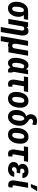

<svg xmlns="http://www.w3.org/2000/svg" viewBox="2044 -2856 1015 5144"><g transform="rotate(90 2552.0 -283.5)"><path d="M28.8 -255.4 29.8 -265.6Q36.1 -317.4 54 -364Q71.8 -410.6 101.3 -447.5Q130.9 -484.4 173.6 -506.1Q216.3 -527.8 272 -529.3Q286.1 -516.1 294.7 -502Q303.2 -487.8 313 -474.6Q322.8 -461.4 340.8 -451.2Q374 -432.6 395 -398.9Q416 -365.2 424.6 -325.7Q433.1 -286.1 430.2 -250.5L428.7 -239.7Q424.3 -192.9 407.2 -147.5Q390.1 -102.1 361.1 -65.9Q332 -29.8 291.5 -8.8Q251 12.2 197.8 10.7Q143.6 9.8 108.4 -14.6Q73.2 -39.1 54.4 -78.1Q35.6 -117.2 29.8 -163.8Q23.9 -210.4 28.8 -255.4ZM163.1 -266.1 162.1 -255.4Q161.1 -239.7 159.2 -214.8Q157.2 -189.9 159.9 -164.3Q162.6 -138.7 174.1 -121.1Q185.5 -103.5 210.4 -102.1Q237.3 -101.6 253.9 -118.4Q270.5 -135.3 279.8 -161.4Q289.1 -187.5 293.5 -214.4Q297.9 -241.2 299.3 -259.8L300.3 -270Q302.2 -284.7 304 -308.3Q305.7 -332 303.7 -356.2Q301.8 -380.4 291.5 -397.5Q281.2 -414.6 257.8 -415.5Q231 -416.5 213.4 -401.1Q195.8 -385.7 185.8 -361.8Q175.8 -337.9 170.7 -312Q165.5 -286.1 163.1 -266.1ZM511.2 -528.3 491.2 -414.6H260.3L280.3 -528.3Z M690.9 -408.2 619.6 0H485.8L577.6 -528.3H701.7ZM643.1 -282.2 617.2 -281.2Q622.1 -320.3 635.5 -365.7Q648.9 -411.1 672.6 -450.9Q696.3 -490.7 731.7 -515.4Q767.1 -540 816.4 -538.6Q856.4 -537.6 880.9 -518.3Q905.3 -499 916.7 -469.5Q928.2 -439.9 930.2 -405.3Q932.1 -370.6 928.7 -338.4L836.9 203.1H703.6L794.9 -337.9Q796.4 -351.1 796.9 -366.2Q797.4 -381.3 794.2 -394.5Q791 -407.7 781.7 -416.3Q772.5 -424.8 755.4 -425.3Q728 -426.3 708.5 -412.4Q689 -398.4 675.8 -376.2Q662.6 -354 654.8 -329.1Q647 -304.2 643.1 -282.2Z M1337.9 -528.3H1472.7L1380.9 0H1255.9L1269 -129.4ZM1305.7 -245.6 1352.1 -247.6Q1348.6 -211.9 1339.6 -167.5Q1330.6 -123 1312.3 -81.8Q1293.9 -40.5 1263.2 -14.4Q1232.4 11.7 1185.1 10.3Q1155.3 9.3 1132.8 -5.9Q1110.4 -21 1096.7 -45.4Q1083 -69.8 1080.1 -98.6L1085.4 -225.6H1154.8Q1153.3 -210.4 1152.1 -190.2Q1150.9 -169.9 1153.6 -150.4Q1156.2 -130.9 1166.3 -117.9Q1176.3 -105 1198.2 -104Q1228 -102.5 1247.1 -116Q1266.1 -129.4 1277.8 -150.9Q1289.6 -172.4 1295.9 -197.5Q1302.2 -222.7 1305.7 -245.6ZM1074.2 -528.3H1208L1081.1 203.1H947.3Z M1531.7 -247.1 1532.7 -257.3Q1538.1 -299.3 1551 -348.6Q1564 -397.9 1587.2 -442.1Q1610.4 -486.3 1647.7 -513.2Q1685.1 -540 1738.3 -538.6Q1774.4 -537.1 1797.1 -517.1Q1819.8 -497.1 1832.3 -465.6Q1844.7 -434.1 1849.4 -397.7Q1854 -361.3 1854 -326.9Q1854 -292.5 1852.5 -267.6L1851.1 -250Q1844.7 -214.8 1832.3 -169.7Q1819.8 -124.5 1798.3 -83Q1776.9 -41.5 1744.1 -14.9Q1711.4 11.7 1666.5 10.7Q1616.7 9.3 1587.9 -16.6Q1559.1 -42.5 1545.4 -82Q1531.7 -121.6 1529.5 -165.5Q1527.3 -209.5 1531.7 -247.1ZM1667.5 -257.8 1666.5 -247.6Q1665 -231.4 1663.1 -207.8Q1661.1 -184.1 1663.3 -160.4Q1665.5 -136.7 1676.8 -120.4Q1688 -104 1712.4 -102.5Q1737.8 -101.6 1755.4 -115.5Q1772.9 -129.4 1784.4 -150.9Q1795.9 -172.4 1802.5 -196.5Q1809.1 -220.7 1812.5 -240.7L1815.9 -274.9Q1817.4 -289.6 1817.4 -314.2Q1817.4 -338.9 1813.5 -364Q1809.6 -389.2 1797.6 -406.5Q1785.6 -423.8 1762.2 -424.8Q1734.4 -426.3 1716.6 -408Q1698.7 -389.6 1688.5 -362.1Q1678.2 -334.5 1673.6 -305.7Q1668.9 -276.9 1667.5 -257.8ZM1852.5 -528.3H1970.2L1909.2 -170.4Q1908.7 -165.5 1907.2 -156Q1905.8 -146.5 1905.3 -135.3Q1904.8 -124 1907.5 -116.5Q1910.2 -108.9 1917.5 -107.9Q1919.4 -107.4 1920.7 -107.9Q1921.9 -108.4 1923.3 -108.9L1922.4 -1Q1910.6 4.4 1898.2 7.1Q1885.7 9.8 1873 9.3Q1843.8 8.8 1824 -4.9Q1804.2 -18.6 1792.7 -40.3Q1781.2 -62 1775.9 -87.9Q1770.5 -113.8 1771.5 -138.7L1818.4 -422.9Z M2444.8 -528.3 2424.8 -415.5H2027.8L2047.4 -528.3ZM2175.3 -528.3H2309.1L2246.6 -160.2Q2245.6 -152.3 2244.4 -139.9Q2243.2 -127.4 2246.1 -117.4Q2249 -107.4 2261.7 -106.4Q2271 -105.5 2281 -108.4Q2291 -111.3 2300.3 -114.3L2302.2 -4.9Q2283.7 2.9 2264.9 6.1Q2246.1 9.3 2226.6 8.8Q2178.2 7.8 2152.3 -17.6Q2126.5 -43 2118.2 -81.5Q2109.9 -120.1 2113.8 -162.1Z M2443.8 -246.1 2448.2 -281.2Q2453.6 -331.1 2471.4 -377.4Q2489.3 -423.8 2519.3 -460.9Q2549.3 -498 2592 -518.8Q2634.8 -539.6 2690.4 -538.1Q2745.1 -537.1 2780.5 -514.6Q2815.9 -492.2 2835.9 -455.3Q2856 -418.5 2862.1 -373.3Q2868.2 -328.1 2863.3 -281.7L2859.4 -246.6Q2853 -196.3 2835.4 -149.9Q2817.9 -103.5 2787.8 -66.9Q2757.8 -30.3 2715.1 -9.5Q2672.4 11.2 2616.7 9.8Q2562.5 8.8 2527.1 -13.7Q2491.7 -36.1 2471.7 -72.8Q2451.7 -109.4 2445.3 -154.5Q2439 -199.7 2443.8 -246.1ZM2582.5 -281.7 2578.6 -245.1Q2577.1 -229.5 2575.7 -206.3Q2574.2 -183.1 2577.6 -159.7Q2581.1 -136.2 2592.8 -120.4Q2604.5 -104.5 2628.9 -103.5Q2656.2 -101.6 2674.6 -116Q2692.9 -130.4 2703.1 -153.3Q2713.4 -176.3 2718.8 -201.4Q2724.1 -226.6 2726.6 -247.1L2730 -282.7Q2731 -297.9 2732.2 -321.5Q2733.4 -345.2 2730 -368.4Q2726.6 -391.6 2714.6 -407.7Q2702.6 -423.8 2678.7 -425.3Q2651.9 -426.8 2634.5 -412.1Q2617.2 -397.5 2606.4 -374.8Q2595.7 -352.1 2590.3 -326.7Q2585 -301.3 2582.5 -281.7Z M3040 -606.4Q3043 -658.7 3067.9 -695.1Q3092.8 -731.4 3133.8 -750.5Q3174.8 -769.5 3225.1 -769Q3252.4 -768.6 3278.1 -761.5Q3303.7 -754.4 3329.1 -746.1L3317.9 -637.2Q3298.3 -647.5 3275.6 -654.3Q3252.9 -661.1 3231 -660.2Q3214.4 -660.2 3200.7 -654.3Q3187 -648.4 3177.2 -637.2Q3167.5 -626 3164.6 -609.9Q3162.1 -599.1 3163.8 -589.8Q3165.5 -580.6 3170.4 -573Q3175.3 -565.4 3182.6 -558.8Q3189.9 -552.2 3199.2 -546.9Q3253.4 -514.6 3288.6 -474.6Q3323.7 -434.6 3338.4 -383.3Q3353 -332 3346.2 -267.1L3345.2 -256.8Q3338.9 -207.5 3320.8 -159.7Q3302.7 -111.8 3272.5 -73Q3242.2 -34.2 3199.7 -11.2Q3157.2 11.7 3102.1 10.3Q3048.3 8.8 3013.2 -14.2Q2978 -37.1 2957.3 -74.5Q2936.5 -111.8 2929.9 -157Q2923.3 -202.1 2927.7 -247.6L2928.7 -257.8Q2934.1 -306.2 2953.1 -351.3Q2972.2 -396.5 3005.6 -429.9Q3039.1 -463.4 3088.9 -475.1V-481.4Q3071.3 -498 3059.8 -518.1Q3048.3 -538.1 3043.5 -560.5Q3038.6 -583 3040 -606.4ZM3064.5 -269 3063.5 -259.3Q3062 -244.1 3060.3 -218.3Q3058.6 -192.4 3061.8 -166.5Q3064.9 -140.6 3076.9 -122.1Q3088.9 -103.5 3113.8 -102.5Q3141.1 -101.1 3159.2 -118.4Q3177.2 -135.7 3188 -162.1Q3198.7 -188.5 3204.1 -216.3Q3209.5 -244.1 3212.4 -264.2L3212.9 -273.4Q3214.8 -293 3215.1 -315.7Q3215.3 -338.4 3210.4 -360.6Q3205.6 -382.8 3194.6 -400.4Q3183.6 -418 3163.1 -426.8Q3135.7 -424.8 3117.9 -408.4Q3100.1 -392.1 3088.9 -367.9Q3077.6 -343.8 3072.3 -317.4Q3066.9 -291 3064.5 -269Z M3407.7 -246.1 3412.1 -281.2Q3417.5 -331.1 3435.3 -377.4Q3453.1 -423.8 3483.2 -460.9Q3513.2 -498 3555.9 -518.8Q3598.6 -539.6 3654.3 -538.1Q3709 -537.1 3744.4 -514.6Q3779.8 -492.2 3799.8 -455.3Q3819.8 -418.5 3825.9 -373.3Q3832 -328.1 3827.1 -281.7L3823.2 -246.6Q3816.9 -196.3 3799.3 -149.9Q3781.7 -103.5 3751.7 -66.9Q3721.7 -30.3 3679 -9.5Q3636.2 11.2 3580.6 9.8Q3526.4 8.8 3491 -13.7Q3455.6 -36.1 3435.5 -72.8Q3415.5 -109.4 3409.2 -154.5Q3402.8 -199.7 3407.7 -246.1ZM3546.4 -281.7 3542.5 -245.1Q3541 -229.5 3539.6 -206.3Q3538.1 -183.1 3541.5 -159.7Q3544.9 -136.2 3556.6 -120.4Q3568.4 -104.5 3592.8 -103.5Q3620.1 -101.6 3638.4 -116Q3656.7 -130.4 3667 -153.3Q3677.2 -176.3 3682.6 -201.4Q3688 -226.6 3690.4 -247.1L3693.8 -282.7Q3694.8 -297.9 3696 -321.5Q3697.3 -345.2 3693.8 -368.4Q3690.4 -391.6 3678.5 -407.7Q3666.5 -423.8 3642.6 -425.3Q3615.7 -426.8 3598.4 -412.1Q3581.1 -397.5 3570.3 -374.8Q3559.6 -352.1 3554.2 -326.7Q3548.8 -301.3 3546.4 -281.7Z M4315.9 -528.3 4295.9 -415.5H3898.9L3918.5 -528.3ZM4046.4 -528.3H4180.2L4117.7 -160.2Q4116.7 -152.3 4115.5 -139.9Q4114.3 -127.4 4117.2 -117.4Q4120.1 -107.4 4132.8 -106.4Q4142.1 -105.5 4152.1 -108.4Q4162.1 -111.3 4171.4 -114.3L4173.3 -4.9Q4154.8 2.9 4136 6.1Q4117.2 9.3 4097.7 8.8Q4049.3 7.8 4023.4 -17.6Q3997.6 -43 3989.3 -81.5Q3981 -120.1 3984.9 -162.1Z M4506.8 -287.6 4619.1 -287.1 4607.4 -222.7 4538.1 -223.6Q4516.6 -222.7 4499.5 -215.1Q4482.4 -207.5 4471.2 -192.6Q4460 -177.7 4456.5 -156.2Q4455.1 -143.6 4457.5 -132.6Q4460 -121.6 4467 -113.5Q4474.1 -105.5 4484.4 -100.8Q4494.6 -96.2 4507.8 -95.7Q4526.9 -95.7 4542.2 -103.3Q4557.6 -110.8 4567.6 -124.3Q4577.6 -137.7 4581.1 -156.2L4715.8 -156.7Q4712.4 -115.2 4694.3 -83.7Q4676.3 -52.2 4647.7 -31Q4619.1 -9.8 4583 0.7Q4546.9 11.2 4507.3 10.3Q4473.1 9.3 4439 -0.2Q4404.8 -9.8 4377.2 -28.8Q4349.6 -47.9 4334 -76.7Q4318.4 -105.5 4319.8 -145Q4321.3 -184.1 4337.6 -211.2Q4354 -238.3 4380.9 -255.1Q4407.7 -272 4440.4 -279.8Q4473.1 -287.6 4506.8 -287.6ZM4612.8 -252 4516.6 -252.9Q4489.3 -253.4 4462.4 -262Q4435.5 -270.5 4414.3 -286.4Q4393.1 -302.2 4380.6 -325.7Q4368.2 -349.1 4369.1 -379.9Q4370.6 -422.4 4389.9 -452.6Q4409.2 -482.9 4439.9 -502.2Q4470.7 -521.5 4508.1 -530Q4545.4 -538.6 4583 -537.6Q4619.1 -536.6 4649.7 -525.1Q4680.2 -513.7 4702.6 -492.9Q4725.1 -472.2 4737.5 -442.6Q4750 -413.1 4750 -376.5L4618.2 -376Q4618.2 -392.1 4613 -404.5Q4607.9 -417 4596.7 -423.8Q4585.4 -430.7 4567.9 -430.7Q4550.3 -430.2 4535.4 -422.6Q4520.5 -415 4510.3 -401.1Q4500 -387.2 4497.6 -369.1Q4496.1 -357.9 4498 -348.4Q4500 -338.9 4505.6 -332.3Q4511.2 -325.7 4520.3 -322Q4529.3 -318.4 4540.5 -317.4L4624.5 -316.9Z M4876 -528.3H5010.3L4947.8 -164.1Q4946.3 -151.4 4946.3 -139.9Q4946.3 -128.4 4951.9 -120.6Q4957.5 -112.8 4973.1 -111.8Q4981.9 -112.3 4989.7 -113.3Q4997.6 -114.3 5005.9 -114.7L4994.1 -7.3Q4977.1 -0.5 4959.5 2.4Q4941.9 5.4 4923.8 4.4Q4877.9 4.4 4852.8 -17.6Q4827.6 -39.6 4818.4 -75Q4809.1 -110.4 4813 -150.4ZM4909.7 -603 4973.6 -771.5H5103.5L4996.6 -603Z"/></g></svg>

Font: Roboto Condensed
Style: Bold Italic
Weight: 700
Italic angle: -12°
Designer: Christian Robertson
Foundry: Google
Version: Version 3.0